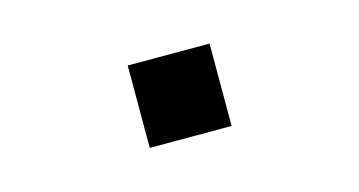

<svg xmlns="http://www.w3.org/2000/svg" viewBox="-35 -258 670 358"><g transform="rotate(-15 300.0 -79.5)"><path d="M221 0V-159H379V0Z"/></g></svg>

Font: Kode Mono Medium
Style: Regular
Weight: 500
Monospace: yes
Designer: Isa Ozler
Foundry: Kadena LLC
Version: Version 1.206;gftools[0.9.28]